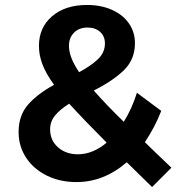

<svg xmlns="http://www.w3.org/2000/svg" viewBox="-20 -727 718 774"><path d="M593 27 491 -73Q399 7 288 7Q222 7 169 -19Q116 -45 85.5 -91Q55 -137 55 -195Q55 -261 92.5 -304.5Q130 -348 198 -385Q166 -429 151.5 -466.5Q137 -504 137 -542Q137 -616 190 -661.5Q243 -707 331 -707Q387 -707 431 -687.5Q475 -668 499.5 -633Q524 -598 524 -553Q524 -488 480.5 -445Q437 -402 358 -362Q409 -304 479 -236Q512 -289 532 -353L630 -280Q605 -215 564 -154Q593 -125 671 -51ZM299 -436Q349 -463 376 -489.5Q403 -516 403 -552Q403 -581 383.5 -598.5Q364 -616 333 -616Q299 -616 278.5 -595.5Q258 -575 258 -542Q258 -496 299 -436ZM410 -152Q319 -243 259 -309Q222 -286 202 -261.5Q182 -237 182 -206Q182 -161 214 -133Q246 -105 294 -105Q354 -105 410 -152Z"/></svg>

Font: TypoPRO Montserrat Alternates
Style: Regular
Weight: 600
Designer: Julieta Ulanovsky
Foundry: Julieta Ulanovsky
Version: Version 6.001